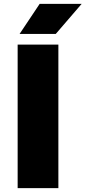

<svg xmlns="http://www.w3.org/2000/svg" viewBox="-20 -970 441 990"><path d="M71 0V-740H281V0ZM81 -795 184.5 -950H401L267.5 -795Z"/></svg>

Font: Encode Sans Exp XBd
Style: Regular
Weight: 800
Width: 7
Designer: Multiple Designers
Foundry: Impallari Type
Version: Version 3.002; ttfautohint (v1.8.3) -l 8 -r 50 -G 200 -x 14 